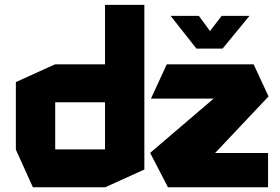

<svg xmlns="http://www.w3.org/2000/svg" viewBox="-20 -790 1182 810"><path d="M588 -360.9 423 -518.5V-769.5H589V-360.9ZM212.9 -358.7V-518.5H480.2L589 -359.7V-358.7ZM118.7 0 46.9 -158.8V-159.8H423V0ZM46.9 -159.8V-443.7L211.9 -518.5H212.9V-159.8ZM423 0V-358.7H589V-74.9L424 0ZM617.4 -374.1V-375.1L683.5 -518.5H1050.1L1032.9 -374.1ZM846.6 -101.2 613.7 -144.4V-145.2L1050.1 -518.5L1112.9 -383.2ZM688.6 0 613.7 -144.4H1110.8V0ZM808.6 -585.1 700.4 -722.2V-723.2H818.9L906.1 -604.2ZM809 -585.1 915.2 -723.2H1031.8V-722.2L919.1 -585.1Z"/></svg>

Font: Foldit Thin
Style: Regular
Weight: 100
Designer: Sophia Tai
Foundry: Sophia Tai
Version: Version 1.003